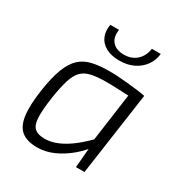

<svg xmlns="http://www.w3.org/2000/svg" viewBox="-167 -822 906 956"><g transform="rotate(30 286.0 -343.5)"><path d="M304 -497Q329 -497 355 -495.5Q381 -494 409 -491Q437 -488 463.5 -485Q490 -482 515 -477L487 -437Q433 -439 391.5 -441Q350 -443 321 -443Q267 -443 232.5 -435.5Q198 -428 177.5 -407Q157 -386 144.5 -345.5Q132 -305 122 -241Q111 -165 112.5 -122Q114 -79 133 -61.5Q152 -44 192 -44Q227 -44 265 -60Q303 -76 343 -107Q383 -138 424 -182L435 -146Q404 -100 362 -64.5Q320 -29 274 -8.5Q228 12 181 12Q122 12 90.5 -13.5Q59 -39 51.5 -96Q44 -153 58 -247Q70 -326 89 -375.5Q108 -425 136.5 -451.5Q165 -478 206.5 -487.5Q248 -497 304 -497ZM451 -477H515L447 0H398L408 -117L402 -124ZM431 -699H482Q478 -661 456.5 -631Q435 -601 400 -584Q365 -567 318 -567Q273 -567 241.5 -584Q210 -601 197.5 -631Q185 -661 192 -699H242Q235 -654 257.5 -629Q280 -604 324 -604Q367 -604 395.5 -629Q424 -654 431 -699Z"/></g></svg>

Font: Exo 2 Light
Style: Italic
Weight: 300
Italic angle: -8°
Designer: Natanael Gama
Foundry: Natanael Gama
Version: Version 2.010